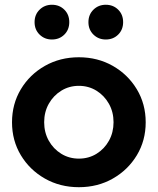

<svg xmlns="http://www.w3.org/2000/svg" viewBox="-20 -769 656 799"><path d="M308.2 10Q230 10 166.8 -25.9Q103.7 -61.8 66.8 -123Q30 -184.2 30 -260Q30 -336.2 66.7 -397.5Q103.4 -458.8 166.7 -494.8Q230 -530.7 308.1 -530.7Q386.5 -530.7 449.5 -494.8Q512.5 -458.8 549.4 -397.5Q586.3 -336.2 586.3 -260Q586.3 -184.2 549.5 -123Q512.6 -61.8 449.6 -25.9Q386.6 10 308.2 10ZM308.2 -108.9Q349.1 -108.9 381.8 -129.1Q414.5 -149.3 433.5 -183.6Q452.5 -217.9 452.5 -260.4Q452.5 -302.9 433.3 -337.1Q414.1 -371.3 381.4 -391.6Q348.6 -411.8 308.2 -411.8Q267.9 -411.8 235.1 -391.6Q202.2 -371.3 183 -337.1Q163.8 -302.9 163.8 -260.4Q163.8 -217.9 182.9 -183.6Q202.1 -149.3 234.9 -129.1Q267.8 -108.9 308.2 -108.9ZM196.1 -604.6Q165.7 -604.6 144.8 -625Q123.9 -645.4 123.9 -676.8Q123.9 -708.3 144.8 -728.8Q165.7 -749.2 196.1 -749.2Q227.1 -749.2 247.7 -728.8Q268.3 -708.4 268.3 -676.9Q268.3 -645.4 247.7 -625Q227.1 -604.6 196.1 -604.6ZM420.2 -604.6Q389.8 -604.6 368.9 -625Q348 -645.4 348 -676.8Q348 -708.3 368.9 -728.8Q389.8 -749.2 420.2 -749.2Q451.2 -749.2 471.8 -728.8Q492.4 -708.4 492.4 -676.9Q492.4 -645.4 471.8 -625Q451.2 -604.6 420.2 -604.6Z"/></svg>

Font: Red Hat Display
Style: Regular
Weight: 300
Designer: Pentagram, MCKL
Foundry: Pentagram, MCKL
Version: Version 1.023